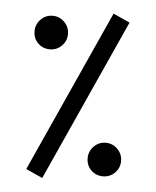

<svg xmlns="http://www.w3.org/2000/svg" viewBox="-49 -702 603 743"><g transform="rotate(5 252.0 -331.0)"><path d="M362.3 -660.2 426.8 -630.9 142.6 -2.4 78.1 -31.7ZM311 -94.2Q311 -121.1 330.1 -140.4Q349.1 -159.7 376 -159.7Q402.8 -159.7 421.9 -140.4Q440.9 -121.1 440.9 -94.2Q440.9 -67.4 421.9 -48.3Q402.8 -29.3 376 -29.3Q348.6 -29.3 329.8 -47.9Q311 -66.4 311 -94.2ZM63.5 -565.9Q63.5 -592.8 82.5 -612.1Q101.6 -631.3 128.4 -631.3Q155.3 -631.3 174.3 -612.1Q193.4 -592.8 193.4 -565.9Q193.4 -539.1 174.3 -520Q155.3 -501 128.4 -501Q101.1 -501 82.3 -519.5Q63.5 -538.1 63.5 -565.9Z"/></g></svg>

Font: Vazir WOL
Style: WOL
Weight: 400
Foundry: Based on Dejavu fonts, by Saber Rastikerdar
Version: Version 26.0.0